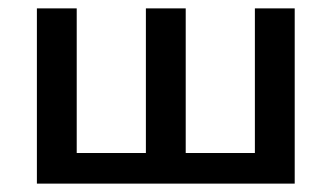

<svg xmlns="http://www.w3.org/2000/svg" viewBox="-20 -438 791 458"><path d="M115 0V-73H377V0ZM68 0V-418H163V0ZM588 0V-418H683V0ZM373 0V-73H636V0ZM328 0V-418H423V0Z"/></svg>

Font: Ysabeau Infant SemiBold
Style: Regular
Weight: 600
Designer: Christian Thalmann (Catharsis Fonts)
Version: Version 2.002; featfreeze: ss01,ss02,lnum